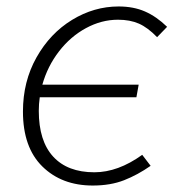

<svg xmlns="http://www.w3.org/2000/svg" viewBox="-20 -561 546 594"><path d="M51 -216Q51 -309 93 -383.5Q135 -458 203 -499.5Q271 -541 347 -541Q393 -541 428.5 -525.5Q464 -510 497 -478L466 -446Q437 -476 409.5 -488Q382 -500 345 -500Q294 -500 246 -474Q198 -448 162.5 -402Q127 -356 111 -299H409L402 -260H103Q100 -239 100 -218Q100 -125 144.5 -76.5Q189 -28 272 -28Q345 -28 420 -82L446 -48Q406 -20 364 -3.5Q322 13 267 13Q171 13 111 -46Q51 -105 51 -216Z"/></svg>

Font: Nebula Sans Light
Style: Regular
Weight: 300
Italic angle: -9°
Designer: Paul D. Hunt for Adobe (as Source Sans)
Foundry: Nebula Entertainment & Broadcasting LLC
Version: Version 1.010